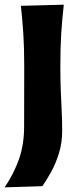

<svg xmlns="http://www.w3.org/2000/svg" viewBox="-25 -576 351 813"><path d="M-5.4 217.3Q33.7 159.7 55.4 97.9Q77.1 36.1 77.1 -40L77.6 -294.4Q77.6 -375.5 73.7 -433.8Q69.8 -492.2 63.5 -551.3L245.1 -556.2Q238.3 -495.6 234.4 -436.3Q230.5 -377 230.5 -294.4Q230.5 -236.8 232.4 -190.9Q234.4 -145 236.3 -104.7Q238.3 -64.5 238.3 -22.9Q238.3 29.3 224.4 73.7Q210.4 118.2 190.9 153.1Q171.4 188 154.3 212.4Z"/></svg>

Font: Pinar Bold
Style: Regular
Weight: 700
Designer: Amin Abedi
Version: Version 3.000